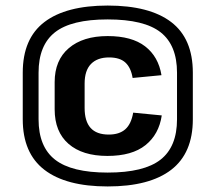

<svg xmlns="http://www.w3.org/2000/svg" viewBox="-20 -876 777 692"><path d="M367 -314Q277 -314 227 -357.5Q177 -401 177 -482V-580Q177 -659 228 -702.5Q279 -746 368 -746Q455 -746 503 -709Q551 -672 562 -605L458 -595Q452 -632 432 -650.5Q412 -669 373 -669Q331 -669 308 -645.5Q285 -622 285 -575V-487Q285 -439 306.5 -415Q328 -391 372 -391Q410 -391 431.5 -410Q453 -429 460 -470L563 -460Q553 -392 504.5 -353Q456 -314 367 -314ZM368 -204Q218 -204 140 -264Q62 -324 62 -446V-614Q62 -737 140 -796.5Q218 -856 368 -856Q519 -856 597 -796.5Q675 -737 675 -614V-446Q675 -324 597 -264Q519 -204 368 -204ZM368 -254Q499 -254 558.5 -300.5Q618 -347 618 -446V-614Q618 -713 559 -759.5Q500 -806 368 -806Q237 -806 178 -759.5Q119 -713 119 -614V-446Q119 -347 178.5 -300.5Q238 -254 368 -254Z"/></svg>

Font: Pathway Extreme 28pt ExtraBold
Style: Regular
Weight: 800
Designer: Eduardo Rodriguez Tunni
Foundry: Eduardo Rodriguez Tunni
Version: Version 1.001;gftools[0.9.26]